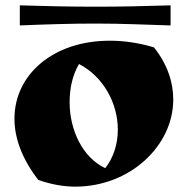

<svg xmlns="http://www.w3.org/2000/svg" viewBox="-20 -675 698 717"><path d="M54 -580C150 -584 242 -587 338 -587C439 -587 515 -583 617 -580V-655C516 -652 436 -650 335 -650C242 -650 149 -652 54 -655ZM123 -3C172 14 218 22 261 22C466 22 627 -131 627 -303C627 -367 606 -434 555 -498C499 -515 443 -523 390 -523C178 -523 34 -396 34 -232C34 -159 62 -82 123 -3ZM275 -436C368 -388 420 -287 420 -191C420 -139 405 -88 373 -47C288 -87 240 -190 240 -293C240 -344 250 -393 275 -436Z"/></svg>

Font: Ruslan Display
Style: Regular
Weight: 400
Designer: Denis Masharov, Vladimir Rabdu
Foundry: Denis Masharov, Vladimir Rabdu
Version: Version 1.001